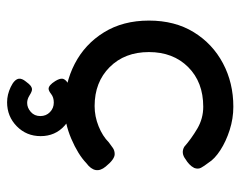

<svg xmlns="http://www.w3.org/2000/svg" viewBox="-90 -426 694 555"><g transform="rotate(90 257.5 -149.0)"><path d="M291 12Q222 12 165 -17.5Q108 -47 74 -102Q40 -157 40 -232Q40 -307 73.5 -361.5Q107 -416 163.5 -446Q220 -476 289 -476Q323 -476 356 -465.5Q389 -455 414.5 -438.5Q440 -422 451 -404Q461 -391 465.5 -382.5Q470 -374 466 -363Q462 -355 455 -348.5Q448 -342 441 -338Q423 -324 405 -334Q381 -355 352 -372Q323 -389 289 -389Q218 -389 174.5 -345.5Q131 -302 131 -232Q131 -162 174.5 -118.5Q218 -75 287 -75Q317 -75 345.5 -86.5Q374 -98 392 -116Q401 -123 408.5 -128Q416 -133 426 -133Q441 -133 462 -107Q487 -77 452 -51Q427 -27 381.5 -7.5Q336 12 291 12ZM276 178Q254 178 232 167.5Q210 157 208 144Q207 135 216 124Q224 113 229 109.5Q234 106 239 106Q245 106 256 113Q267 120 278 120Q292 120 304 109.5Q316 99 316 82Q316 65 304.5 54Q293 43 277 43Q262 43 252.5 50.5Q243 58 237 58Q227 58 215 39Q207 26 208 18Q210 6 233 -4.5Q256 -15 277 -15Q314 -15 344 12Q374 39 374 81Q374 122 345.5 150Q317 178 276 178Z"/></g></svg>

Font: Fredoka
Style: Regular
Weight: 400
Designer: Ben Nathan
Foundry: Milena B. Brandão, Ben Nathan
Version: Version 2.001